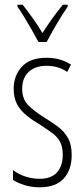

<svg xmlns="http://www.w3.org/2000/svg" viewBox="-20 -784 357 814"><path d="M284 -127Q284 -64 250 -27Q216 10 149 10Q112 10 83 0.5Q54 -9 35 -21V-63Q57 -46 86.5 -36Q116 -26 148 -26Q197 -26 221.5 -53Q246 -80 246 -128Q246 -160 235.5 -181Q225 -202 204.5 -217.5Q184 -233 155 -252Q121 -272 94.5 -293Q68 -314 53 -341Q38 -368 38 -408Q38 -463 72.5 -501Q107 -539 177 -539Q237 -539 281 -510L265 -479Q228 -505 176 -505Q130 -505 102 -479.5Q74 -454 74 -407Q74 -366 97.5 -340.5Q121 -315 169 -285Q202 -265 228 -245Q254 -225 269 -197.5Q284 -170 284 -127ZM143 -606Q130 -630 114 -658.5Q98 -687 82 -713Q66 -739 54 -756V-764H76Q95 -740 118 -708Q141 -676 160 -644Q181 -677 200.5 -704Q220 -731 246 -764H267V-756Q245 -724 220.5 -682.5Q196 -641 178 -606Z"/></svg>

Font: Noto Sans Khmer UI ExtraCondensed ExtraLight
Style: Regular
Weight: 200
Width: 2
Designer: Danh Hong and the Monotype Design Team
Foundry: Monotype Imaging Inc.
Version: Version 2.002; ttfautohint (v1.8.4.7-5d5b)